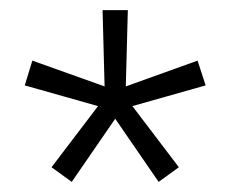

<svg xmlns="http://www.w3.org/2000/svg" viewBox="-20 -767 456 380"><path d="M122 -407 82 -436 174 -557 29 -598 44 -647 187 -596 183 -747H233L229 -596L371 -647L387 -598L242 -557L334 -436L294 -407L208 -532Z"/></svg>

Font: IBM Plex Sans Thai Light
Style: Regular
Weight: 300
Designer: Mike Abbink, Paul van der Laan, Pieter van Rosmalen, Ben Mitchell, Mark Frömberg
Foundry: Bold Monday
Version: Version 1.2